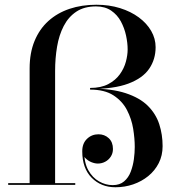

<svg xmlns="http://www.w3.org/2000/svg" viewBox="-20 -780 746 810"><path d="M105 0V-491Q105 -557 125.8 -607.2Q146.5 -657.5 184.2 -691.5Q222 -725.5 273.5 -742.8Q325 -760 386.5 -760Q440.5 -760 486.2 -745.8Q532 -731.5 565.8 -706.5Q599.5 -681.5 618 -649.2Q636.5 -617 636.5 -581Q636.5 -529.5 609.2 -489.8Q582 -450 521.2 -427.2Q460.5 -404.5 360 -404.5V-409Q406 -409 436.8 -425.2Q467.5 -441.5 485.5 -466.5Q503.5 -491.5 511 -519.5Q518.5 -547.5 518.5 -571.5Q518.5 -598.5 511.8 -630Q505 -661.5 490 -689.5Q475 -717.5 449 -735.2Q423 -753 385 -753Q335.5 -753 302 -730.8Q268.5 -708.5 248.8 -670.2Q229 -632 220.8 -583.2Q212.5 -534.5 212.5 -481V0ZM14.5 0V-7.5H297.5V0ZM467 10Q406.5 10 366.8 -30Q327 -70 327 -142Q327 -175 347 -194.2Q367 -213.5 395.5 -213.5Q421 -213.5 438.8 -197Q456.5 -180.5 456.5 -151.5Q456.5 -133.5 447.5 -119.5Q438.5 -105.5 424 -97.8Q409.5 -90 392.5 -90Q380 -90 365.2 -96Q350.5 -102 339.5 -113.8Q328.5 -125.5 328 -142H335Q335 -93.5 352.5 -62Q370 -30.5 397.8 -14.8Q425.5 1 455.5 1Q485 1 503.5 -14.8Q522 -30.5 531.5 -55.5Q541 -80.5 544.8 -108.2Q548.5 -136 548.5 -160Q548.5 -195.5 541.8 -237Q535 -278.5 515.5 -316Q496 -353.5 458.5 -377.8Q421 -402 360 -402V-406.5Q450.5 -406.5 510 -387Q569.5 -367.5 603.5 -333.8Q637.5 -300 651.8 -256.2Q666 -212.5 666 -163.5Q666 -124 649.8 -92Q633.5 -60 605.5 -37.2Q577.5 -14.5 541.8 -2.2Q506 10 467 10Z"/></svg>

Font: BodoniModa_28ptMedium
Style: Regular
Weight: 500
Designer: Owen Earl
Foundry: indestructible type
Version: Version 2.004